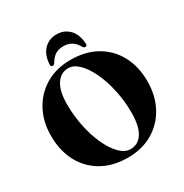

<svg xmlns="http://www.w3.org/2000/svg" viewBox="-205 -1061 1182 1234"><g transform="rotate(-30 386.5 -444.0)"><path d="M382 -714.5Q492.5 -714.5 573.2 -668.5Q654 -622.5 698.2 -540Q742.5 -457.5 742.5 -349.5Q742.5 -243.5 698.8 -161.2Q655 -79 575.8 -32Q496.5 15 390 15Q280.5 15 199.5 -31Q118.5 -77 74.2 -160Q30 -243 30 -354Q30 -458 74 -539.5Q118 -621 197.2 -667.8Q276.5 -714.5 382 -714.5ZM553 -225Q553 -312 535.5 -392.8Q518 -473.5 488 -537.2Q458 -601 420.5 -638.2Q383 -675.5 342.5 -675.5Q286 -675.5 253.2 -624.5Q220.5 -573.5 220.5 -478Q220.5 -390 238 -308.8Q255.5 -227.5 285.5 -163.2Q315.5 -99 353 -61.5Q390.5 -24 430.5 -24Q489 -24 521 -74.8Q553 -125.5 553 -225ZM386.5 -813.5Q349 -813.5 324.5 -797.2Q300 -781 282 -749Q274 -738 265.5 -738Q249.5 -738 251.5 -758.5Q257 -828.5 294 -865Q331 -901.5 386.5 -901.5Q441 -901.5 478 -865Q515 -828.5 520.5 -758.5Q522.5 -738 506.5 -738Q498 -738 490.5 -749Q471.5 -783 446 -798.2Q420.5 -813.5 386.5 -813.5Z"/></g></svg>

Font: Fraunces 72pt S000
Style: Bold
Weight: 700
Version: Version 1.000; ttfautohint (v1.8.3)